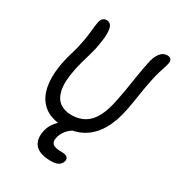

<svg xmlns="http://www.w3.org/2000/svg" viewBox="-221 -847 1126 1226"><g transform="rotate(30 342.0 -234.0)"><path d="M304 13Q212 13 158 -30.5Q104 -74 88.5 -152.5Q73 -231 94 -337Q102 -378 115 -419.5Q128 -461 133 -488Q143 -534 147 -563Q151 -592 152.5 -610.5Q154 -629 156 -643Q158 -657 161 -675Q166 -694 176.5 -703.5Q187 -713 204 -713Q225 -713 236.5 -695Q248 -677 247.5 -635.5Q247 -594 233 -523Q227 -496 217.5 -464Q208 -432 199 -399Q190 -366 184 -337Q164 -238 176.5 -181Q189 -124 223.5 -99.5Q258 -75 308 -75Q391 -75 440.5 -128Q490 -181 513 -297Q526 -359 533.5 -407Q541 -455 548.5 -502Q556 -549 568 -607Q577 -656 598.5 -684Q620 -712 651 -712Q668 -712 677.5 -702Q687 -692 683 -671Q679 -653 673 -635Q667 -617 658.5 -589.5Q650 -562 640 -513Q629 -458 620.5 -401.5Q612 -345 601 -287Q583 -191 544 -124Q505 -57 445 -22Q385 13 304 13ZM345 245Q261 245 227 208Q193 171 207 103Q215 63 244 28.5Q273 -6 314 -27Q355 -48 399 -48Q409 -48 414.5 -43Q420 -38 419 -29Q417 -22 412 -17Q407 -12 390 -5Q352 11 328 40Q304 69 298 102Q292 130 307.5 145Q323 160 372 160Q404 160 415 170.5Q426 181 423 198Q418 222 397 233.5Q376 245 345 245Z"/></g></svg>

Font: Shantell Sans
Style: Italic
Weight: 400
Italic angle: -11°
Designer: Stephen Nixon, Anya Danilova, Shantell Martin
Foundry: Arrow Type
Version: Version 1.011;[c5ecc13dd]